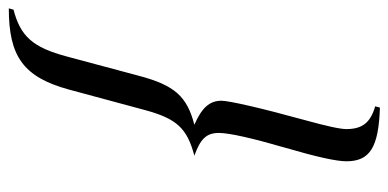

<svg xmlns="http://www.w3.org/2000/svg" viewBox="-256 -478 904 447"><g transform="rotate(90 196.5 -255.0)"><path d="M221 -676C259 -665 274 -646 274 -609C274 -595 268 -566 252 -508C226 -414 208 -336 208 -318C208 -290 225 -272 264 -255C198 -238 172 -209 150 -126L105 42C84 121 58 150 -4 166L-7 177C105 177 153 143 182 37L230 -141C250 -214 272 -238 336 -255C297 -269 283 -283 283 -312C283 -336 295 -389 317 -465C339 -540 349 -586 349 -609C349 -664 316 -684 224 -687Z"/></g></svg>

Font: XITS
Style: Italic
Weight: 400
Italic angle: -16.33°
Designer: MicroPress Inc., with final additions and corrections provided by Coen Hoffman, Elsevier (retired)
Version: Version 1.107